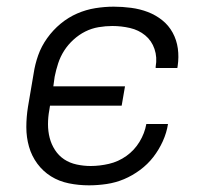

<svg xmlns="http://www.w3.org/2000/svg" viewBox="-20 -548 640 576"><path d="M247 8Q216 8 186.5 2Q157 -4 133 -19Q109 -34 92 -57Q75 -80 67 -108Q59 -136 59 -166.5Q59 -197 64 -228L81 -328Q85 -355 94.5 -382Q104 -409 121.5 -433.5Q139 -458 162 -477Q185 -496 211.5 -507.5Q238 -519 266 -523.5Q294 -528 321 -528Q347 -528 373.5 -524.5Q400 -521 423.5 -512Q447 -503 466.5 -487.5Q486 -472 498 -450Q510 -428 513.5 -402.5Q517 -377 513 -350L512 -344H447V-348Q452 -376 443.5 -401Q435 -426 415.5 -442Q396 -458 370 -464Q344 -470 317 -470Q297 -470 276 -466.5Q255 -463 236 -453.5Q217 -444 200.5 -429Q184 -414 172.5 -396Q161 -378 154.5 -358Q148 -338 144 -318L140 -289H355L345 -231H130L128 -218Q124 -197 124 -175.5Q124 -154 129 -134.5Q134 -115 145 -98Q156 -81 172.5 -70Q189 -59 210 -54.5Q231 -50 252 -50Q279 -50 307 -56.5Q335 -63 359 -80Q383 -97 398.5 -122.5Q414 -148 419 -176H484Q480 -150 468.5 -124.5Q457 -99 440 -77Q423 -55 400 -38Q377 -21 352 -10.5Q327 0 300 4Q273 8 247 8Z"/></svg>

Font: Iosevka Light Extended Oblique
Style: Regular
Weight: 300
Width: 7
Italic angle: -9°
Monospace: yes
Designer: Belleve Invis
Foundry: Belleve Invis
Version: Version 32.5.0; ttfautohint (v1.8.4)